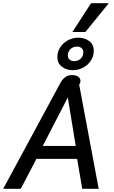

<svg xmlns="http://www.w3.org/2000/svg" viewBox="-23 -1192 722 1212"><path d="M358 -668Q385 -718 431 -718Q457 -718 471 -707.5Q485 -697 485 -680Q485 -671 477 -657L600 0H496L464 -189H207L108 0H-3ZM455 -271 405 -577 247 -271ZM339 -832Q339 -865 357 -893Q375 -921 405.5 -937.5Q436 -954 472 -954Q512 -954 540.5 -932.5Q569 -911 569 -871Q569 -838 551 -810Q533 -782 502.5 -765.5Q472 -749 436 -749Q396 -749 367.5 -771Q339 -793 339 -832ZM503 -862Q503 -879 491.5 -888.5Q480 -898 462 -898Q438 -898 421.5 -881.5Q405 -865 405 -842Q405 -825 416.5 -815.5Q428 -806 446 -806Q470 -806 486.5 -822Q503 -838 503 -862ZM552 -1172H664L516 -990H434Z"/></svg>

Font: Niramit Medium
Style: Italic
Weight: 500
Italic angle: -10°
Designer: Katatrad Aksorn Co.,Ltd.
Foundry: Cadson Demak Co.,Ltd.
Version: Version 1.000; ttfautohint (v1.6)